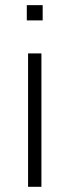

<svg xmlns="http://www.w3.org/2000/svg" viewBox="-20 -718 267 738"><path d="M144 -698.2V-639.6H83V-698.2ZM139.2 -512.7V0H87.9V-512.7Z"/></svg>

Font: Sansation Light
Style: Light
Weight: 300
Designer: Bernd Montag
Version: Version 1.301